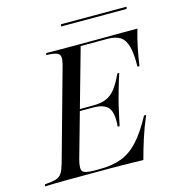

<svg xmlns="http://www.w3.org/2000/svg" viewBox="-121 -765 783 853"><g transform="rotate(-15 270.0 -338.5)"><path d="M-18.5 0 -16.1 -8.9Q17.7 -11.3 35.5 -16.9Q53.2 -22.6 62.1 -36.7Q71 -50.8 79 -78.2L194.4 -492.7Q202.4 -521 201.2 -535.5Q200 -550 185.1 -555.6Q170.2 -561.3 137.9 -562.1L140.3 -571Q163.7 -570.2 200.8 -570.2Q237.9 -570.2 288.7 -570.2Q328.2 -570.2 364.9 -570.2Q401.6 -570.2 435.5 -570.6Q469.4 -571 500.4 -571Q531.5 -571 559.7 -571Q547.6 -531.5 539.5 -491.1Q531.5 -450.8 525 -407.3H516.1Q516.9 -466.1 508.1 -499.6Q499.2 -533.1 478.2 -547.2Q457.3 -561.3 419.4 -561.3H296L159.7 -77.4Q148.4 -35.5 158.1 -23.4Q167.7 -11.3 210.5 -11.3H235.5Q295.2 -11.3 337.9 -27.8Q380.6 -44.4 416.1 -83.5Q451.6 -122.6 487.9 -190.3H497.6Q475.8 -138.7 460.9 -92.3Q446 -46 433.9 0Q408.9 -0.8 384.3 -1.2Q359.7 -1.6 334.7 -2Q309.7 -2.4 283.1 -2.4Q256.5 -2.4 227.4 -2.4Q145.2 -2.4 83.5 -2Q21.8 -1.6 -18.5 0ZM191.1 -283.1 193.5 -291.9H357.3L354.8 -283.1ZM362.1 -172.6Q367.7 -234.7 348.8 -258.9Q329.8 -283.1 278.2 -283.1L279.8 -291.9Q316.1 -291.9 340.3 -301.6Q364.5 -311.3 383.5 -335.1Q402.4 -358.9 421.8 -401.6H430.6Q427.4 -392.7 421.4 -373.4Q415.3 -354 408.9 -331Q402.4 -308.1 396.8 -287.1Q393.5 -275 390.3 -261.3Q387.1 -247.6 383.9 -232.7Q380.6 -217.7 377.4 -202.8Q374.2 -187.9 371 -172.6ZM234.7 -667.7 236.3 -677.4H537.9L535.5 -667.7Z"/></g></svg>

Font: Playfair 144pt
Style: Italic
Weight: 400
Italic angle: -15.6°
Designer: Claus Eggers Sørensen
Foundry: Claus Eggers Sørensen
Version: Version 2.001;gftools[0.9.30]